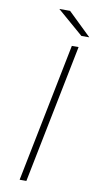

<svg xmlns="http://www.w3.org/2000/svg" viewBox="-96 -912 487 954"><g transform="rotate(10 147.0 -435.0)"><path d="M76 0 216 -700H250L110 0ZM254 -757 123 -870H177L294 -757Z"/></g></svg>

Font: Montserrat ExtraLight
Style: Italic
Weight: 200
Italic angle: -11.3°
Designer: Julieta Ulanovsky
Foundry: Julieta Ulanovsky
Version: Version 9.000; ttfautohint (v1.8.4.7-5d5b)